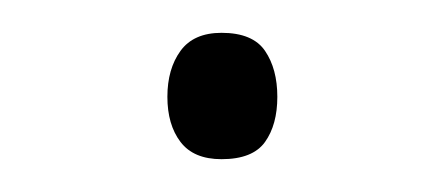

<svg xmlns="http://www.w3.org/2000/svg" viewBox="-20 -381 270 117"><path d="M82 -322Q82 -339 90 -350Q98 -361 115 -361Q134 -361 141.5 -350Q149 -339 149 -322Q149 -305 141.5 -294.5Q134 -284 115 -284Q98 -284 90 -294.5Q82 -305 82 -322Z"/></svg>

Font: Noto Sans Cham ExtraLight
Style: Regular
Weight: 250
Version: Version 2.002